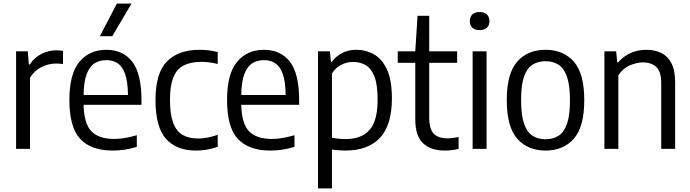

<svg xmlns="http://www.w3.org/2000/svg" viewBox="-20 -828 3840 1068"><path d="M69.5 0V-542.5H134.5L140.5 -469.5H146Q171.5 -509 211 -528.5Q250.5 -548 293.5 -548Q304.5 -548 313.5 -547Q322.5 -546 330.5 -545V-472Q320 -473.5 310.5 -474Q301 -474.5 289.5 -474.5Q250.5 -474.5 210.5 -454.8Q170.5 -435 147 -396V0Z M607 9.5Q487 9.5 426.5 -55Q366 -119.5 366 -271.5Q366 -418 422 -484.5Q478 -551 571.5 -551Q664 -551 715.5 -484.8Q767 -418.5 767 -270V-245H445Q447.5 -138.5 489.2 -96.8Q531 -55 616 -55Q670 -55 741 -76V-11Q704 0 671.8 4.8Q639.5 9.5 607 9.5ZM571.5 -493.5Q534.5 -493.5 506.5 -476Q478.5 -458.5 462.2 -416Q446 -373.5 445 -299.5H692Q691 -373.5 676 -416Q661 -458.5 634.5 -476Q608 -493.5 571.5 -493.5ZM535.5 -626.5 630 -808H711.5L604.5 -626.5Z M1069.5 9.5Q961.5 9.5 903.2 -55.8Q845 -121 845 -271Q845 -422 908.8 -486.5Q972.5 -551 1090.5 -551Q1115.5 -551 1141.2 -548Q1167 -545 1191 -538.5V-472Q1166.5 -478.5 1143.2 -481.2Q1120 -484 1100.5 -484Q1041 -484 1002.2 -464.2Q963.5 -444.5 944.5 -398.5Q925.5 -352.5 925.5 -273Q925.5 -192 943.2 -144.8Q961 -97.5 996 -77.5Q1031 -57.5 1082 -57.5Q1105.5 -57.5 1132 -62.2Q1158.5 -67 1191 -78V-11.5Q1131.5 9.5 1069.5 9.5Z M1484 9.5Q1364 9.5 1303.5 -55Q1243 -119.5 1243 -271.5Q1243 -418 1299 -484.5Q1355 -551 1448.5 -551Q1541 -551 1592.5 -484.8Q1644 -418.5 1644 -270V-245H1322Q1324.5 -138.5 1366.2 -96.8Q1408 -55 1493 -55Q1547 -55 1618 -76V-11Q1581 0 1548.8 4.8Q1516.5 9.5 1484 9.5ZM1448.5 -493.5Q1411.5 -493.5 1383.5 -476Q1355.5 -458.5 1339.2 -416Q1323 -373.5 1322 -299.5H1569Q1568 -373.5 1553 -416Q1538 -458.5 1511.5 -476Q1485 -493.5 1448.5 -493.5Z M1749 220V-542.5H1815L1821 -484.5H1826Q1846.5 -513 1881.2 -532Q1916 -551 1962 -551Q2015.5 -551 2060.5 -525.5Q2105.5 -500 2132.8 -441Q2160 -382 2160 -281Q2160 -133 2094 -61.8Q2028 9.5 1900.5 9.5Q1882 9.5 1862.5 7.8Q1843 6 1826.5 4V220ZM1903.5 -54.5Q1990 -54.5 2035.2 -104.8Q2080.5 -155 2080.5 -274Q2080.5 -357.5 2062.5 -403Q2044.5 -448.5 2013.5 -466Q1982.5 -483.5 1943.5 -483.5Q1910.5 -483.5 1878.5 -467.8Q1846.5 -452 1826.5 -419V-62Q1861.5 -54.5 1903.5 -54.5Z M2454 9.5Q2376.5 9.5 2333.2 -31.2Q2290 -72 2290 -164V-478.5H2192.5V-542.5H2290L2302.5 -740H2367.5V-542.5H2523V-478.5H2367.5V-175.5Q2367.5 -110 2392.8 -84.2Q2418 -58.5 2470 -58.5Q2496 -58.5 2531 -66V0.5Q2492.5 9.5 2454 9.5Z M2609 0V-542.5H2686.5V0ZM2648 -660.5Q2621.5 -660.5 2607.5 -673.8Q2593.5 -687 2593.5 -710.5Q2593.5 -734 2607.5 -747.5Q2621.5 -761 2648 -761Q2674.5 -761 2688.5 -747.5Q2702.5 -734 2702.5 -710.5Q2702.5 -687 2688.5 -673.8Q2674.5 -660.5 2648 -660.5Z M3014.5 9.5Q2916 9.5 2857.5 -56Q2799 -121.5 2799 -270.5Q2799 -419.5 2857 -485.2Q2915 -551 3014.5 -551Q3113.5 -551 3171.8 -485.2Q3230 -419.5 3230 -271Q3230 -122 3171.8 -56.2Q3113.5 9.5 3014.5 9.5ZM3014.5 -53.5Q3056.5 -53.5 3087 -73Q3117.5 -92.5 3134 -139.5Q3150.5 -186.5 3150.5 -269Q3150.5 -353.5 3133.8 -401.2Q3117 -449 3086.5 -468.2Q3056 -487.5 3014.5 -487.5Q2973 -487.5 2942.2 -468.2Q2911.5 -449 2895 -402Q2878.5 -355 2878.5 -272Q2878.5 -188 2895 -140.2Q2911.5 -92.5 2942 -73Q2972.5 -53.5 3014.5 -53.5Z M3342 0V-542.5H3407.5L3413 -481.5H3418.5Q3481 -551 3575.5 -551Q3621.5 -551 3657.8 -533.5Q3694 -516 3714.8 -476.2Q3735.5 -436.5 3735.5 -369V0H3658V-365Q3658 -430.5 3630 -455.8Q3602 -481 3556 -481Q3523 -481 3484.2 -464.8Q3445.5 -448.5 3419.5 -409V0Z"/></svg>

Font: Encode Sans SmCnd
Style: Regular
Weight: 400
Width: 4
Designer: Multiple Designers
Foundry: Impallari Type
Version: Version 3.002; ttfautohint (v1.8.3) -l 8 -r 50 -G 200 -x 14 